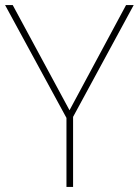

<svg xmlns="http://www.w3.org/2000/svg" viewBox="-20 -734 545 754"><path d="M253 -301 30 -714H0L241 -271V0H267V-275L505 -714H475Z"/></svg>

Font: Noto Sans Syriac Eastern Thin
Style: Regular
Weight: 100
Designer: Patrick Giasson and the Monotype Design Team
Foundry: Monotype Imaging Inc.
Version: Version 3.001